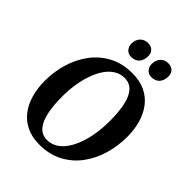

<svg xmlns="http://www.w3.org/2000/svg" viewBox="-267 -1108 1259 1259"><g transform="rotate(45 362.5 -478.0)"><path d="M325.1 10Q254.6 10 203.4 -15.2Q152.1 -40.5 119.1 -84.5Q86.2 -128.5 70.2 -186.1Q54.2 -243.8 53.9 -308.6Q53.5 -394.5 77.2 -474Q101 -553.5 147.9 -616.5Q194.9 -679.4 264.4 -716.2Q333.9 -753 425.4 -753Q496.5 -753 547.7 -727.8Q599 -702.6 631.9 -658.5Q664.8 -614.4 680.7 -557.7Q696.5 -501 696.8 -437.9Q697.3 -351.1 673.9 -270.7Q650.5 -190.2 603.6 -127.1Q556.6 -64 486.9 -27Q417.2 10 325.1 10ZM338.2 -46.9Q377.9 -46.9 410.3 -67.1Q442.7 -87.4 467.5 -123.8Q492.3 -160.2 509.2 -208.5Q526 -256.7 534.4 -313.2Q542.8 -369.8 542.5 -430.3Q542.2 -494.3 534.5 -543.6Q526.8 -592.9 511.1 -626.7Q495.4 -660.4 470.9 -677.9Q446.4 -695.3 411.9 -695.3Q372.6 -695.3 340 -675.1Q307.5 -655 282.8 -618.9Q258.2 -582.8 241.3 -534.8Q224.3 -486.8 215.8 -431.1Q207.4 -375.3 207.7 -315.8Q207.9 -250.8 215.9 -200.6Q223.8 -150.5 239.8 -116.3Q255.7 -82.1 280.2 -64.5Q304.8 -46.9 338.2 -46.9ZM342.3 -822.1Q316.5 -822.1 299.6 -840.7Q282.6 -859.4 283.1 -887.1Q284.1 -922.8 304.5 -944.2Q324.8 -965.6 357.6 -965.6Q388.8 -965.6 404.9 -947.8Q421 -930 420.1 -903.6Q419.6 -867.2 399.9 -844.6Q380.1 -822.1 342.3 -822.1ZM530.4 -822.1Q504.6 -822.1 487.8 -840.7Q471.1 -859.4 471.6 -887.1Q472.6 -922.8 492.7 -944.2Q512.9 -965.6 545.5 -965.6Q576.1 -965.6 592.4 -947.8Q608.7 -930 607.8 -903.6Q607.3 -867.2 587.6 -844.6Q567.8 -822.1 530.4 -822.1Z"/></g></svg>

Font: Merriweather Light
Style: Italic
Weight: 300
Italic angle: -7.8°
Designer: Eben Sorkin
Foundry: Eben Sorkin
Version: Version 2.101